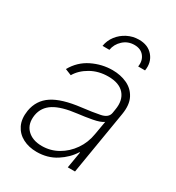

<svg xmlns="http://www.w3.org/2000/svg" viewBox="-183 -872 916 997"><g transform="rotate(30 274.5 -373.5)"><path d="M187.5 11.7Q140.6 11.7 104.4 -7.1Q68.2 -25.9 50.4 -62.1Q32.7 -98.4 40.8 -150.2Q52.6 -218.4 108 -255.1Q163.4 -291.9 274.5 -305Q338.1 -312.5 380.7 -321.2Q423.3 -329.9 428.6 -361.2L432.2 -383.9Q442.5 -443.2 412.1 -478.5Q381.7 -513.8 315.7 -513.8Q257.8 -513.8 211.6 -487.7Q165.5 -461.6 142.4 -421.9L104.8 -437.1Q137.8 -496.1 196.4 -524.9Q255 -553.6 318.2 -553.6Q366.8 -553.6 406.1 -535.3Q445.3 -517 465 -478.9Q484.7 -440.7 474.8 -381L411.6 0H368.3L384.9 -98.4H381.7Q353.3 -52.6 302.9 -20.4Q252.5 11.7 187.5 11.7ZM195.7 -28.4Q246.8 -28.4 291 -53.4Q335.2 -78.5 365.6 -122.2Q396 -165.8 404.8 -221.2L418.7 -301.5Q399.5 -287.3 356.4 -279.3Q313.2 -271.3 273.1 -266.7Q182.2 -256 137.4 -227.8Q92.7 -199.6 83.8 -148.8Q74.9 -93 106.7 -60.7Q138.5 -28.4 195.7 -28.4ZM209.2 -636.4Q214.8 -671.2 236 -698.7Q257.1 -726.2 288.7 -742.5Q320.3 -758.9 357.2 -759.2Q412.3 -759.6 442.5 -723.9Q472.7 -688.2 464.1 -636.4H422.9Q429 -672.6 409.3 -698.2Q389.6 -723.7 351.2 -723.7Q312.1 -723.7 284.1 -698Q256 -672.2 250.4 -636.4Z"/></g></svg>

Font: Inter Extra Light  BETA
Style: Italic
Weight: 200
Italic angle: 9.39999°
Designer: Rasmus Andersson
Foundry: rsms
Version: Version 3.011;git-f93a4a705